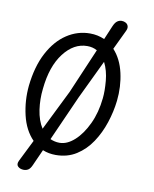

<svg xmlns="http://www.w3.org/2000/svg" viewBox="-82 -682 675 842"><g transform="rotate(10 256.0 -261.0)"><path d="M82 98.5Q65.5 98.5 55.8 89.2Q46 80 54.5 62.5L102.5 -34Q63.5 -74 48.5 -138Q33.5 -202 40 -268.5Q49.5 -356.5 81.8 -417.2Q114 -478 161.8 -509.5Q209.5 -541 265 -541Q299.5 -541 329.5 -527.5L355.5 -589Q363 -606.5 372.2 -613Q381.5 -619.5 392 -619.5Q402 -619.5 410.2 -614.8Q418.5 -610 421.2 -601Q424 -592 418 -579.5L376.5 -492.5Q412 -454 425.5 -394.2Q439 -334.5 432 -270.5Q426.5 -221.5 410.2 -172Q394 -122.5 366.5 -81.2Q339 -40 299.5 -15Q260 10 208 10Q176.5 10 150 -1L117 72.5Q110.5 87 101.8 92.8Q93 98.5 82 98.5ZM132 -93.5 221 -273.5 306.5 -473.5Q287 -484.5 262.5 -484.5Q202.5 -484.5 157.8 -426Q113 -367.5 103 -266.5Q97.5 -219.5 104.2 -172.8Q111 -126 132 -93.5ZM215.5 -45.5Q249 -45.5 281.8 -75Q314.5 -104.5 338.5 -155.5Q362.5 -206.5 369 -271Q372.5 -303.5 368.5 -348.5Q364.5 -393.5 346.5 -429L264 -256.5L174 -54.5Q183 -50.5 193.5 -48Q204 -45.5 215.5 -45.5Z"/></g></svg>

Font: Edu SA Hand Cursive
Style: Regular
Weight: 400
Designer: Tina and Corey Anderson, Eben Sorkin, Mirko Velimirovic
Foundry: Google for Education
Version: Version 2.000